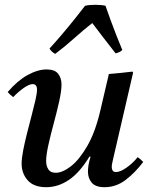

<svg xmlns="http://www.w3.org/2000/svg" viewBox="-20 -767 626 799"><path d="M398 -309 433 -459Q457 -461 482 -463.5Q507 -466 531 -469L534 -465L452 -111Q451 -104 448 -93Q445 -82 445 -72Q445 -63 449 -57Q453 -51 463 -51Q480 -51 506 -69Q532 -87 553 -113Q566 -104 576 -93Q542 -48 502.5 -18Q463 12 415 12Q378 12 362 -6.5Q346 -25 346 -53Q346 -81 357 -115H352Q312 -49 267 -18.5Q222 12 172 12Q121 12 95.5 -16.5Q70 -45 70 -86Q70 -108 76.5 -141.5Q83 -175 92.5 -212.5Q102 -250 111.5 -286Q121 -322 127.5 -350.5Q134 -379 134 -394Q134 -417 116 -417Q102 -417 79.5 -401.5Q57 -386 35 -363Q28 -368 22.5 -373Q17 -378 12 -384Q52 -431 94.5 -454.5Q137 -478 174 -478Q208 -478 222 -460Q236 -442 236 -415Q236 -389 226.5 -346Q217 -303 204 -255Q191 -207 181.5 -164.5Q172 -122 172 -97Q172 -77 181 -62.5Q190 -48 212 -48Q240 -48 275 -75Q310 -102 343.5 -160Q377 -218 398 -309ZM489 -559Q483 -553 476 -550Q469 -547 461 -545Q436 -577 410.5 -610Q385 -643 364 -671Q328 -643 289 -608Q250 -573 210 -543Q204 -545 196.5 -552Q189 -559 186 -565Q210 -591 238 -624Q266 -657 292 -689.5Q318 -722 334 -743Q351 -747 377 -747Q403 -747 419 -743Q428 -717 440 -684Q452 -651 465 -618Q478 -585 489 -559Z"/></svg>

Font: Tiro Gurmukhi
Style: Italic
Weight: 400
Italic angle: -11°
Designer: Gurmukhi: John Hudson & Fiona Ross, assisted by Paul Hanslow. Latin: John Hudson with Paul Hanslow, assisted by Kaja Soj
Foundry: Tiro Typeworks Ltd.
Version: Version 1.52